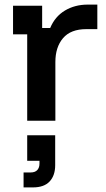

<svg xmlns="http://www.w3.org/2000/svg" viewBox="-20 -525 463 835"><path d="M98.3 0V-375.8H36.7V-500H163.3V-403.3H198.3Q219.2 -453.3 262.5 -479.2Q305.8 -505 361.7 -505H403.3V-398.3H355.8Q287.5 -398.3 254.2 -359.2Q220.8 -320 220.8 -255V0ZM82.5 290V225H113.3Q132.5 225 142.1 214.6Q151.7 204.2 151.7 186.7V174.2H98.3V63.3H220V193.3Q220 238.3 195.8 264.2Q171.7 290 123.3 290Z"/></svg>

Font: Funnel Display SemiBold
Style: Regular
Weight: 600
Designer: NORD ID, Kristian Moeller
Foundry: Dicotype
Version: Version 1.000